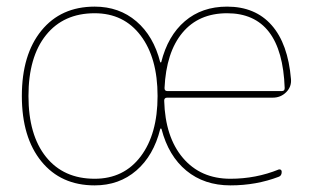

<svg xmlns="http://www.w3.org/2000/svg" viewBox="-20 -550 950 580"><path d="M266 -510Q172 -510 119 -444Q66 -378 66 -260Q66 -142 119 -76Q172 -10 266 -10Q354 -10 405 -77.5Q456 -145 456 -260Q456 -375 405 -442.5Q354 -510 266 -510ZM666 -510Q580 -510 531 -451Q482 -392 477 -284Q477 -275 485 -275H832Q840 -275 840 -284Q832 -510 666 -510ZM266 10Q164 10 105 -62.5Q46 -135 46 -260Q46 -385 105 -457.5Q164 -530 266 -530Q340 -530 392 -485.5Q444 -441 464 -362Q465 -361 467 -362Q487 -442 538.5 -486Q590 -530 666 -530Q751 -530 800.5 -474Q850 -418 859 -311Q861 -288 844.5 -271.5Q828 -255 804 -255H485Q476 -255 476 -246Q479 -136 532.5 -73Q586 -10 676 -10Q753 -10 822 -38Q826 -39 828.5 -37Q831 -35 831 -31Q831 -19 822 -16Q754 10 676 10Q597 10 543 -34.5Q489 -79 468 -160Q466 -164 464 -160Q444 -80 392 -35Q340 10 266 10Z"/></svg>

Font: Rounded Mplus 1c Thin
Style: Regular
Weight: 250
Version: Version 1.059.20150529